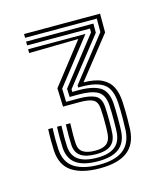

<svg xmlns="http://www.w3.org/2000/svg" viewBox="-67 -852 396 468"><g transform="rotate(-15 131.0 -618.0)"><path d="M130.4 -435.9Q84.5 -435.9 59.5 -452.7Q34.5 -469.5 32.3 -506.4Q31.8 -516.6 31.7 -531.3Q31.6 -545.9 32.3 -560.8H43.4Q42.7 -544.4 42.8 -530.5Q43 -516.6 43.5 -506.9Q45.6 -473.7 68.1 -459.3Q90.6 -444.8 130.4 -444.8Q170.8 -444.8 191.1 -460.4Q211.5 -476 213.8 -508.1Q214.3 -516.4 214.5 -538Q214.7 -559.6 213.8 -576.9Q212 -613.9 193.6 -626.9Q175.3 -639.9 137.6 -639.9H129.2L129.2 -645.4L216.4 -756.4L216.5 -790.4H35.5V-800H227.3V-752.6L145 -648.7Q174.4 -648.5 191.4 -639.9Q208.4 -631.3 216.1 -615.6Q223.7 -599.9 224.7 -577.7Q225.8 -553.5 225.6 -535Q225.4 -516.5 224.9 -507.9Q222.7 -471.2 199.3 -453.6Q175.9 -435.9 130.4 -435.9ZM130.4 -471.5Q104.5 -471.5 91.4 -480.4Q78.2 -489.3 76.9 -508.3Q76.4 -517.6 76.3 -531.6Q76.2 -545.6 76.8 -560.8H88Q87.5 -547.7 87.4 -533.4Q87.3 -519.2 88 -508.7Q89 -493.9 99.5 -487.1Q109.9 -480.4 130.4 -480.4Q148.8 -480.4 157.9 -487.3Q167.1 -494.1 168.9 -509Q169.7 -515.8 170 -527.9Q170.3 -539.9 170 -553.2Q169.7 -566.4 168.9 -576.5Q167.6 -593.3 157.3 -599Q146.9 -604.6 123.7 -604.6L81.4 -604.5L79.8 -651.2L160.1 -754.1L35.5 -752V-761.6H180.2L90.8 -647.3L91.7 -613.8H123.6Q150.7 -613.8 164.8 -606.8Q178.9 -599.7 180.4 -577.8Q181.4 -563.7 181.4 -541Q181.4 -518.3 180.4 -509Q178.5 -489.4 166.2 -480.5Q153.9 -471.5 130.4 -471.5ZM130.4 -453.7Q92.8 -453.7 74.5 -467.1Q56.3 -480.5 54.6 -507.5Q54.1 -517 54 -531.3Q53.9 -545.6 54.6 -560.8H65.7Q65 -544 65.1 -530.4Q65.2 -516.9 65.7 -507.8Q67.4 -484.6 83.3 -473.6Q99.2 -462.6 130.4 -462.6Q159.1 -462.6 174.2 -473.8Q189.3 -484.9 191.5 -508.4Q192.3 -516.3 192.4 -538.6Q192.5 -561 191.5 -578.1Q189.9 -605.2 173.6 -614.4Q157.2 -623.6 123.6 -623.2L103.1 -623L102.2 -644L194.2 -761.6V-771.3H35.5V-780.9H205.3L205.3 -757.8L112.4 -640L112.6 -633.1L123.6 -633.4Q163 -634 182 -622.5Q201 -610.9 202.6 -578.1Q203.4 -563.5 203.4 -540.6Q203.4 -517.7 202.7 -508.5Q200.6 -480.5 182.7 -467.1Q164.9 -453.7 130.4 -453.7Z"/></g></svg>

Font: Big Shoulders Inline Text Thin
Style: Regular
Weight: 100
Designer: Patric King
Foundry: XO Type Co
Version: Version 2.002